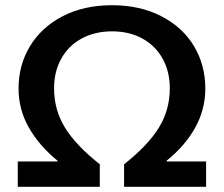

<svg xmlns="http://www.w3.org/2000/svg" viewBox="-20 -715 858 735"><path d="M618 -100V-97H769V0H455V-86Q546 -158 588 -226Q630 -294 630 -377Q630 -441 602.5 -490.5Q575 -540 525 -567.5Q475 -595 409 -595Q343 -595 292.5 -567.5Q242 -540 214.5 -490.5Q187 -441 187 -377Q187 -294 229 -226Q271 -158 362 -86V0H48V-97H200V-100Q130 -157 90.5 -226.5Q51 -296 51 -376Q51 -466 95 -538.5Q139 -611 220 -653Q301 -695 409 -695Q516 -695 597.5 -653Q679 -611 722.5 -538.5Q766 -466 766 -376Q766 -296 727 -226Q688 -156 618 -100Z"/></svg>

Font: MartelSansBold
Style: Bold
Weight: 700
Designer: Dan Reynolds and Mathieu Réguer
Foundry: Dan Reynolds and Mathieu Réguer
Version: Version 1.002; ttfautohint (v1.1) -l 5 -r 5 -G 72 -x 0 -D la